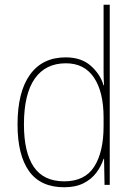

<svg xmlns="http://www.w3.org/2000/svg" viewBox="-20 -780 565 810"><path d="M251 10Q151 10 102.5 -58Q54 -126 54 -255Q54 -392 106.5 -465Q159 -538 257 -538Q323 -538 363 -502.5Q403 -467 417 -420H419Q417 -448 417 -474Q417 -500 417 -526V-760H443V0H421L419 -110H417Q407 -79 386.5 -51.5Q366 -24 332.5 -7Q299 10 251 10ZM251 -15Q338 -15 377.5 -77Q417 -139 417 -248V-284Q417 -392 376.5 -452.5Q336 -513 258 -513Q172 -513 126.5 -448Q81 -383 81 -255Q81 -137 122.5 -76Q164 -15 251 -15Z"/></svg>

Font: Noto Sans SemiCondensed Thin
Style: Regular
Weight: 100
Width: 4
Designer: Monotype Design Team
Foundry: Monotype Imaging Inc.
Version: Version 2.013; ttfautohint (v1.8.4.7-5d5b)